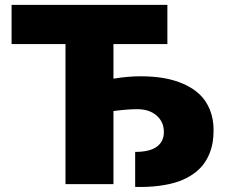

<svg xmlns="http://www.w3.org/2000/svg" viewBox="-20 -747 919 779"><path d="M659.1 -727.3V-568.2H440.3V-427.9Q499.3 -437.5 551.1 -437.5Q601.2 -437.5 644.2 -430.2Q687.1 -422.9 725 -406.2Q762.8 -389.6 789.4 -364.5Q816.1 -339.5 831.3 -302.4Q846.6 -265.3 846.6 -218.8Q846.6 -192.5 842.7 -168.9Q838.8 -145.2 828.7 -121.1Q818.5 -96.9 802.9 -77.1Q787.3 -57.2 762.1 -39.8Q736.9 -22.4 704.5 -10.8Q672.2 0.7 627.3 6.7Q582.4 12.8 528.4 11.4V-130.7Q587.4 -130.7 616.1 -151.6Q644.9 -172.6 644.9 -211.6Q644.9 -252.5 615.4 -278.2Q585.9 -304 536.9 -304Q498.2 -304 440.3 -296.5V0H245.7V-568.2H27V-727.3Z"/></svg>

Font: Karasuma Gothic
Style: Black
Weight: 900
Designer: Rasmus Andersson / Ryoko Nishizuka
Foundry: Genbu
Version: Version 1.00